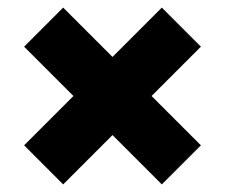

<svg xmlns="http://www.w3.org/2000/svg" viewBox="-20 -633 594 506"><path d="M146.5 -147 43.5 -250 173.5 -380 43.5 -510 146.5 -613 276.5 -483 406.5 -613 509.5 -510 379.5 -380 509.5 -250 406.5 -147 276.5 -277Z"/></svg>

Font: Encode Sans Expanded ExtraBold
Style: Regular
Weight: 800
Width: 7
Designer: Multiple Designers
Foundry: Impallari Type
Version: Version 3.000; ttfautohint (v1.8.3) -l 8 -r 50 -G 200 -x 14 